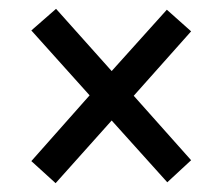

<svg xmlns="http://www.w3.org/2000/svg" viewBox="-20 -576 508 435"><path d="M106 -161 51 -211 183 -360 51 -507 107 -556 233 -415 358 -554 413 -505 283 -359 413 -213 359 -163 233 -303Z"/></svg>

Font: Noto Serif Lao Condensed Black
Style: Regular
Weight: 900
Width: 3
Designer: Monotype Design Team
Foundry: Monotype Imaging Inc.
Version: Version 2.003; ttfautohint (v1.8.4.7-5d5b)